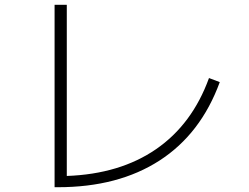

<svg xmlns="http://www.w3.org/2000/svg" viewBox="-20 -757 1040 802"><path d="M259 -22Q481 -30 632 -134Q783 -238 853 -431L898 -414Q819 -198 646.5 -86.5Q474 25 222 25H208V-737H259Z"/></svg>

Font: Mplus 1p Light
Style: Regular
Weight: 300
Version: Version 1.061